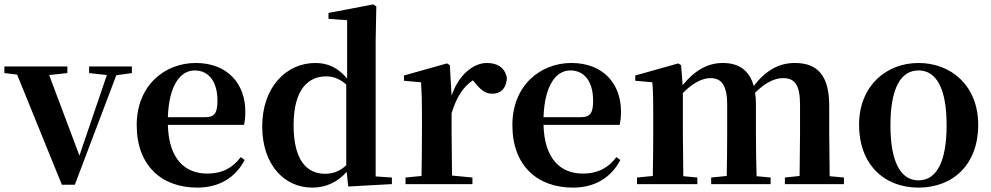

<svg xmlns="http://www.w3.org/2000/svg" viewBox="-29 -839 4518 875"><path d="M377 -506 458 -497 333 -130 195 -497 278 -506V-536H-9V-506L49 -499L253 3H312L501 -496L572 -506V-536H377Z M870 16C969 16 1044 -29 1086 -110L1068 -123C1033 -76 986 -48 915 -48C815 -48 740 -113 736 -270H1083C1087 -288 1089 -306 1089 -331C1089 -455 1010 -552 863 -552C721 -552 594 -449 594 -269C594 -84 708 16 870 16ZM736 -305C741 -452 794 -518 858 -518C922 -518 962 -468 962 -380C962 -326 950 -305 907 -305Z M1558 11 1757 0V-30L1683 -35V-653L1686 -810L1672 -819L1468 -780V-753L1553 -747V-481C1512 -530 1466 -552 1408 -552C1276 -552 1166 -442 1166 -263C1166 -90 1265 16 1394 16C1456 16 1510 -9 1551 -56ZM1549 -86C1519 -58 1488 -47 1452 -47C1370 -47 1309 -108 1309 -268C1309 -434 1377 -491 1458 -491C1489 -491 1519 -480 1549 -454Z M1890 0H2124V-30L2031 -39L2029 -235V-323C2052 -398 2082 -443 2126 -473L2134 -464C2159 -432 2181 -412 2214 -412C2259 -412 2279 -442 2281 -485C2271 -534 2234 -552 2190 -552C2128 -552 2061 -498 2029 -403L2021 -542L2008 -550L1812 -495V-471L1890 -464C1893 -415 1894 -377 1894 -310V-235C1894 -180 1893 -95 1892 -37L1819 -30V0Z M2582 16C2681 16 2756 -29 2798 -110L2780 -123C2745 -76 2698 -48 2627 -48C2527 -48 2452 -113 2448 -270H2795C2799 -288 2801 -306 2801 -331C2801 -455 2722 -552 2575 -552C2433 -552 2306 -449 2306 -269C2306 -84 2420 16 2582 16ZM2448 -305C2453 -452 2506 -518 2570 -518C2634 -518 2674 -468 2674 -380C2674 -326 2662 -305 2619 -305Z M3614 0H3817V-30L3752 -36L3750 -235V-357C3750 -492 3699 -552 3594 -552C3523 -552 3463 -521 3406 -447C3386 -519 3338 -552 3265 -552C3194 -552 3135 -516 3082 -451L3075 -542L3062 -550L2866 -495V-471L2944 -464C2948 -415 2948 -377 2948 -311V-235C2948 -180 2947 -94 2946 -37L2874 -30V0H3149V-30L3085 -36L3083 -235V-415C3126 -459 3170 -483 3209 -483C3259 -483 3285 -450 3285 -362V-235C3285 -177 3284 -94 3283 -37L3212 -30V0H3483V-30L3419 -36C3417 -93 3416 -177 3416 -235V-361C3416 -381 3415 -399 3412 -416C3458 -462 3500 -483 3540 -483C3591 -483 3617 -455 3617 -362V-235L3615 -37L3548 -30V0Z M4157 16C4315 16 4429 -90 4429 -270C4429 -449 4305 -552 4157 -552C4010 -552 3886 -448 3886 -270C3886 -92 3998 16 4157 16ZM4157 -17C4076 -17 4029 -100 4029 -268C4029 -437 4076 -518 4157 -518C4238 -518 4285 -437 4285 -268C4285 -100 4238 -17 4157 -17Z"/></svg>

Font: GenRyuMin2 TW B
Style: Regular
Weight: 700
Version: Version 2.100;PS 2.1;hotconv 16.6.51;makeotf.lib2.5.65220 DE